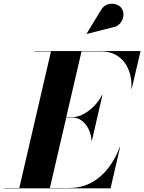

<svg xmlns="http://www.w3.org/2000/svg" viewBox="-68 -1029 788 1049"><path d="M546 -879 405.5 -843.5 405 -844.5 482.5 -972Q498 -998.5 521 -1005.2Q544 -1012 565.2 -1005.2Q586.5 -998.5 596.5 -983.5Q608.5 -965.5 606.2 -943Q604 -920.5 588.8 -902Q573.5 -883.5 546 -879ZM328 -387H294L204.5 -2H309Q377.5 -2 431.2 -31.2Q485 -60.5 523.8 -111Q562.5 -161.5 586 -225H588L536 0H-48V-2H37.5L210.5 -748H121V-750H700L652 -545H650Q653.5 -598.5 635.8 -644.8Q618 -691 579.8 -719.5Q541.5 -748 483 -748H377.5L294 -389H328Q356.5 -389 387.8 -405.5Q419 -422 446.2 -449.8Q473.5 -477.5 490 -511H492L434 -260H432Q430.5 -293.5 416.5 -322.5Q402.5 -351.5 379.5 -369.2Q356.5 -387 328 -387Z"/></svg>

Font: Bodoni* 96
Style: Bold Italic
Weight: 700
Italic angle: -13°
Version: Version 2.2